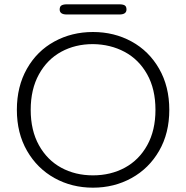

<svg xmlns="http://www.w3.org/2000/svg" viewBox="-20 -858 860 888"><path d="M58 -350Q58 -458 104.5 -540Q151 -622 231.5 -666Q312 -710 410 -710Q508 -710 588.5 -666Q669 -622 716 -540Q763 -458 763 -350Q763 -242 716 -160.5Q669 -79 588.5 -34.5Q508 10 410 10Q312 10 232 -34.5Q152 -79 105 -160.5Q58 -242 58 -350ZM699 -350Q699 -446 660.5 -514.5Q622 -583 556.5 -618Q491 -653 410 -654Q328 -654 263 -618.5Q198 -583 160 -514Q122 -445 122 -350Q122 -255 160 -186.5Q198 -118 263 -82.5Q328 -47 410 -47Q492 -47 557.5 -82.5Q623 -118 661 -186.5Q699 -255 699 -350ZM256 -814Q256 -828 264.5 -833Q273 -838 289 -838H532Q549 -838 557 -833Q565 -828 565 -814Q565 -791 532 -791H289Q256 -791 256 -814Z"/></svg>

Font: Kodchasan Light
Style: Regular
Weight: 300
Version: Version 1.000; ttfautohint (v1.6)